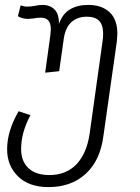

<svg xmlns="http://www.w3.org/2000/svg" viewBox="-20 -555 571 782"><path d="M458 -418Q458 -409 456 -387L401 0Q388 99 329 153Q270 207 178 207Q98 207 53.5 163.5Q9 120 9 53Q9 -22 56 -102L104 -86Q66 -15 66 52Q66 102 96 130Q126 158 181 158Q249 158 291 114.5Q333 71 345 -10L398 -389Q400 -400 400 -418Q400 -454 383.5 -470.5Q367 -487 334 -487Q296 -487 271.5 -465.5Q247 -444 240 -399L221 -265L164 -259L185 -411Q187 -429 187 -436Q187 -461 176.5 -472Q166 -483 146 -483Q130 -483 118 -480Q102 -478 95 -478Q70 -478 53 -489L64 -533Q78 -528 92 -528Q99 -528 107.5 -529Q116 -530 120 -531Q140 -535 153 -535Q184 -535 202.5 -516Q221 -497 220 -457Q234 -498 264.5 -516.5Q295 -535 340 -535Q394 -535 426 -505.5Q458 -476 458 -418Z"/></svg>

Font: FiraGO Light
Style: Italic
Weight: 300
Italic angle: -8°
Designer: bBox Type GmbH
Foundry: bBox Type GmbH
Version: Version 1.001